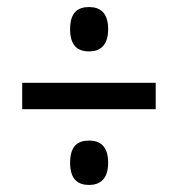

<svg xmlns="http://www.w3.org/2000/svg" viewBox="-20 -630 505 545"><path d="M233 -484C263 -484 287 -500 287 -547C287 -595 263 -610 233 -610C201 -610 179 -595 179 -547C179 -500 201 -484 233 -484ZM43 -320H422V-395H43ZM233 -105C263 -105 287 -121 287 -168C287 -216 263 -231 233 -231C201 -231 179 -216 179 -168C179 -121 201 -105 233 -105Z"/></svg>

Font: Noto Serif Tamil Condensed Black
Style: Regular
Weight: 900
Width: 3
Designer: Indian Type Foundry, Tom Grace, and the Monotype Design Team
Foundry: Monotype Imaging Inc.
Version: Version 2.004